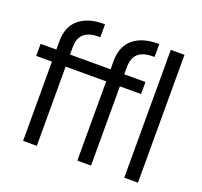

<svg xmlns="http://www.w3.org/2000/svg" viewBox="-123 -848 1039 988"><g transform="rotate(20 396.5 -354.0)"><path d="M99 0V-434H13V-500H99V-544Q99 -626 148.5 -667Q198 -708 284 -708H290V-637H280Q228 -637 201 -613.5Q174 -590 174 -538V-500H396V-544Q396 -626 445.5 -667Q495 -708 581 -708H587V-637H577Q525 -637 498 -613.5Q471 -590 471 -538V-500H587V-434H471V0H396V-434H174V0ZM653 0V-700H728V0Z"/></g></svg>

Font: Questrial
Style: Regular
Weight: 400
Designer: Joe Prince, Laura Meseguer
Foundry: Joe Prince, Laura Meseguer
Version: Version 2.000; ttfautohint (v1.8.3)